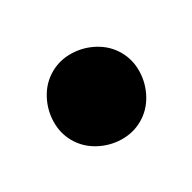

<svg xmlns="http://www.w3.org/2000/svg" viewBox="-46 -316 191 191"><g transform="rotate(30 50.0 -220.0)"><path d="M0 -220Q0 -207 7 -195.5Q14 -184 25.5 -177Q37 -170 50 -170Q63 -170 74.5 -177Q86 -184 93 -195.5Q100 -207 100 -220Q100 -233 93 -244.5Q86 -256 74.5 -263Q63 -270 50 -270Q37 -270 25.5 -263Q14 -256 7 -244.5Q0 -233 0 -220Z"/></g></svg>

Font: Linefont
Style: Regular
Weight: 400
Monospace: yes
Version: Version 3.002;gftools[0.9.33]